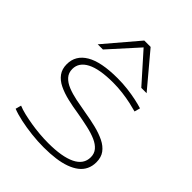

<svg xmlns="http://www.w3.org/2000/svg" viewBox="-223 -913 1047 1047"><g transform="rotate(45 300.0 -390.0)"><path d="M40 -31 49 -64Q70 -55 99.5 -48Q129 -41 162 -35.5Q195 -30 230 -27Q265 -24 298 -24Q404 -24 460.5 -51.5Q517 -79 517 -134Q517 -162 500.5 -181.5Q484 -201 454.5 -214Q425 -227 385 -236Q345 -245 299 -253Q252 -260 210 -270Q168 -280 135 -296Q102 -312 83.5 -337.5Q65 -363 65 -400Q65 -468 127 -505Q189 -542 316 -542Q356 -542 393.5 -537.5Q431 -533 463.5 -526Q496 -519 518 -512L509 -479Q488 -485 456.5 -492Q425 -499 388.5 -503.5Q352 -508 316 -508Q210 -508 157.5 -480.5Q105 -453 105 -403Q105 -373 123 -353Q141 -333 172 -320.5Q203 -308 242 -300Q281 -292 323 -285Q372 -277 414 -266.5Q456 -256 488.5 -240Q521 -224 539.5 -199Q558 -174 558 -136Q558 -106 546.5 -82Q535 -58 513 -41Q491 -24 459.5 -12.5Q428 -1 387 4.5Q346 10 297 10Q250 10 202 4.5Q154 -1 112 -10Q70 -19 40 -31ZM108 -596 273 -790H322L485 -596H444L297 -761L148 -596Z"/></g></svg>

Font: Georama Expanded ExtraLight
Style: Regular
Weight: 250
Width: 7
Designer: Jean-Baptiste Levee
Foundry: Production Type
Version: Version 1.001